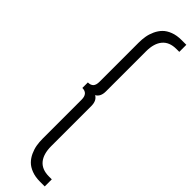

<svg xmlns="http://www.w3.org/2000/svg" viewBox="-347 -761 976 976"><g transform="rotate(45 141.0 -273.0)"><path d="M102.5 -208Q102.5 -252.9 63 -252.9V-292.5Q83 -292.5 92.8 -303Q102.5 -313.5 102.5 -336.9V-617.2Q102.5 -641.6 106.2 -663.6Q109.9 -685.5 120.1 -707.8Q130.4 -730 146 -745.8Q161.6 -761.7 187.5 -771.7Q213.4 -781.7 247.1 -781.7H281.7V-731H261.2Q210.9 -731 185.5 -700.4Q160.2 -669.9 160.2 -613.8V-325.2Q160.2 -286.6 134.8 -272.9Q160.2 -258.8 160.2 -220.2V67.9Q160.2 125 185.5 155.3Q210.9 185.5 261.2 185.5H281.7V236.3H247.1Q213.4 236.3 187.5 226.3Q161.6 216.3 146 200.4Q130.4 184.6 120.1 162.4Q109.9 140.1 106.2 118.2Q102.5 96.2 102.5 71.8Z"/></g></svg>

Font: Spartan MB
Style: Regular
Weight: 400
Designer: Matt Bailey, Mirko Velimirovic
Foundry: Matt Bailey
Version: Version 1.005